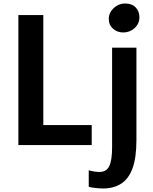

<svg xmlns="http://www.w3.org/2000/svg" viewBox="-20 -829 876 1097"><path d="M85 0V-743H227.5V-114.5H504V0ZM487 238V143.5Q494.5 147 513.8 150.2Q533 153.5 548 153.5Q588 153.5 604.2 120.2Q620.5 87 620.5 11.5V-556.5H759.5V-29Q759.5 73 736.8 133.8Q714 194.5 671 221.2Q628 248 567.5 248Q557 248 539.8 246.5Q522.5 245 507.8 242.8Q493 240.5 487 238ZM684.5 -643.5Q650 -643.5 625.8 -664.8Q601.5 -686 601.5 -721.5Q601.5 -745.5 614.8 -765.2Q628 -785 649.2 -797Q670.5 -809 694.5 -809Q733.5 -809 755 -786.8Q776.5 -764.5 776.5 -730.5Q776.5 -693.5 749 -668.5Q721.5 -643.5 684.5 -643.5Z"/></svg>

Font: Merriweather Sans SemiBold
Style: Regular
Weight: 600
Designer: Eben Sorkin
Foundry: Eben Sorkin
Version: Version 2.001